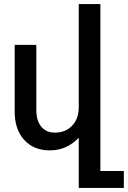

<svg xmlns="http://www.w3.org/2000/svg" viewBox="-20 -726 627 941"><path d="M366 195V-51Q307 11 224 11Q145 11 98.5 -40.5Q52 -92 52 -178V-506H158V-187Q158 -135 182 -105.5Q206 -76 249 -76Q301 -76 333.5 -110Q366 -144 366 -201V-706H472V112H587V195Z"/></svg>

Font: LT Superior Semi-bold
Style: Regular
Weight: 600
Designer: Daniel Lyons
Foundry: LyonsType
Version: Version 1.0